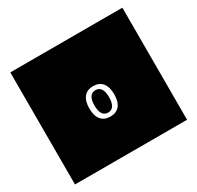

<svg xmlns="http://www.w3.org/2000/svg" viewBox="-182 -1043 1340 1304"><g transform="rotate(-30 488.5 -390.5)"><path d="M927.7 -830.1V48.8H48.8V-830.1ZM488.8 -436.5Q517.1 -436.5 531.5 -414.3Q545.9 -392.1 545.9 -349.1Q545.9 -306.2 531.5 -283.7Q517.1 -261.2 488.8 -261.2Q460.4 -261.2 445.8 -283.7Q431.2 -306.2 431.2 -349.1Q431.2 -392.1 445.8 -414.3Q460.4 -436.5 488.8 -436.5ZM488.8 -468.3Q441.4 -468.3 416.3 -437.5Q391.1 -406.7 391.1 -349.1Q391.1 -291 416.3 -260.5Q441.4 -230 488.8 -230Q536.1 -230 561 -260.5Q585.9 -291 585.9 -349.1Q585.9 -406.7 560.8 -437.5Q535.6 -468.3 488.8 -468.3Z"/></g></svg>

Font: BabelStone Maritime
Style: Regular
Weight: 400
Designer: Andrew West
Foundry: BabelStone
Version: Version 0.001;February 23, 2018